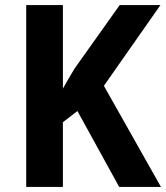

<svg xmlns="http://www.w3.org/2000/svg" viewBox="-20 -785 652 754"><path d="M612 -51 388 -448 610 -765H450L273 -516C255 -487 241 -461 227 -437V-765H83V-51H227V-305L284 -349L448 -51Z"/></svg>

Font: Noto Sans Tamil UI SemiCondensed
Style: Bold
Weight: 700
Width: 4
Designer: Jelle Bosma - Monotype Design Team
Foundry: Monotype Imaging Inc.
Version: Version 2.004